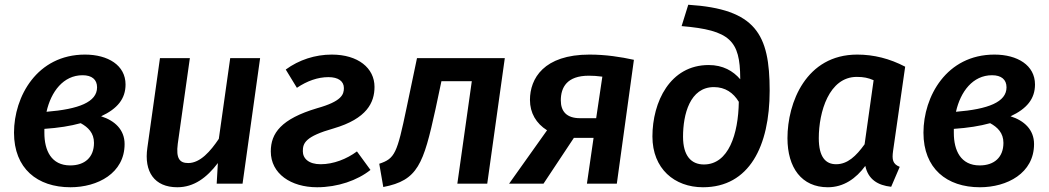

<svg xmlns="http://www.w3.org/2000/svg" viewBox="-20 -774 4418 809"><path d="M338 -544C136 -544 39 -367 39 -215C39 -64 137 15 277 15C391 15 505 -44 505 -167C505 -228 463 -266 406 -284C475 -316 509 -358 509 -418C509 -499 435 -544 338 -544ZM328 -457C367 -457 389 -439 389 -406C389 -344 312 -314 176 -303C195 -388 247 -457 328 -457ZM320 -255C351 -238 376 -214 376 -172C376 -111 337 -77 276 -77C196 -77 167 -140 167 -214V-231C226 -235 277 -243 320 -255Z M727 15C797 15 851 -25 898 -87L893 0H1002L1076 -529H950L902 -189C867 -137 824 -87 773 -87C737 -87 721 -106 729 -168L780 -529H654L601 -152C586 -50 631 15 727 15Z M1378 -544C1308 -544 1240 -522 1184 -481L1231 -404C1274 -433 1319 -449 1364 -449C1405 -449 1429 -432 1429 -403C1429 -376 1420 -347 1316 -318C1165 -273 1121 -213 1121 -136C1121 -42 1206 15 1316 15C1403 15 1486 -14 1541 -58L1484 -136C1441 -104 1385 -82 1331 -82C1281 -82 1256 -106 1256 -137C1256 -171 1266 -199 1386 -233C1526 -274 1558 -342 1558 -408C1558 -487 1489 -544 1378 -544Z M2107 -529H1737L1693 -319C1653 -127 1644 -106 1578 -84L1595 14C1741 -14 1764 -82 1815 -314L1840 -432H1968L1907 0H2033Z M2464 -544C2271 -544 2213 -443 2213 -353C2213 -298 2239 -254 2285 -225L2125 0H2270L2398 -193H2481L2453 0H2579L2651 -522C2596 -534 2533 -544 2464 -544ZM2461 -455C2480 -455 2495 -454 2518 -451L2492 -276H2424C2367 -276 2343 -305 2343 -351C2343 -406 2369 -455 2461 -455Z M2942 15C3137 15 3223 -158 3223 -392C3223 -630 3165 -736 2880 -754L2852 -664C3057 -647 3098 -602 3099 -445V-440C3069 -475 3026 -500 2966 -500C2803 -500 2729 -344 2729 -199C2729 -63 2822 15 2942 15ZM2946 -81C2892 -81 2858 -118 2858 -198C2858 -292 2887 -407 2988 -407C3036 -407 3070 -383 3093 -345C3091 -209 3050 -81 2946 -81Z M3592 -544C3376 -544 3298 -341 3298 -192C3298 -67 3358 15 3468 15C3535 15 3587 -22 3626 -75C3638 -18 3679 7 3735 13L3771 -71C3741 -83 3738 -102 3743 -138L3794 -493C3729 -527 3662 -544 3592 -544ZM3590 -450C3619 -450 3638 -446 3661 -436L3623 -166C3587 -116 3551 -82 3503 -82C3459 -82 3430 -112 3430 -192C3430 -302 3473 -450 3590 -450Z M4170 -544C3968 -544 3871 -367 3871 -215C3871 -64 3969 15 4109 15C4223 15 4337 -44 4337 -167C4337 -228 4295 -266 4238 -284C4307 -316 4341 -358 4341 -418C4341 -499 4267 -544 4170 -544ZM4160 -457C4199 -457 4221 -439 4221 -406C4221 -344 4144 -314 4008 -303C4027 -388 4079 -457 4160 -457ZM4152 -255C4183 -238 4208 -214 4208 -172C4208 -111 4169 -77 4108 -77C4028 -77 3999 -140 3999 -214V-231C4058 -235 4109 -243 4152 -255Z"/></svg>

Font: Fira Sans Medium
Style: Italic
Weight: 500
Italic angle: -8°
Designer: bBox Type GmbH & Carrois Corporate GbR & Edenspiekermann AG
Foundry: bBox Type GmbH & Carrois Corporate GbR & Edenspiekermann AG
Version: Version 4.301;PS 004.301;hotconv 1.0.88;makeotf.lib2.5.64775